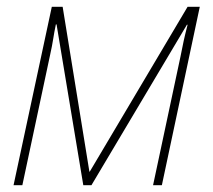

<svg xmlns="http://www.w3.org/2000/svg" viewBox="-20 -547 630 567"><path d="M20 0 133 -527H165L244 -40H245L534 -527H570L458 0H432L513 -380Q518 -406 522.5 -426.5Q527 -447 534 -474H532L250 0H226L147 -475H145Q140 -451 137 -431.5Q134 -412 128 -385L46 0Z"/></svg>

Font: Noto Sans SemiCondensed Thin
Style: Italic
Weight: 100
Width: 4
Italic angle: -12°
Designer: Monotype Design Team
Foundry: Monotype Imaging Inc.
Version: Version 2.013; ttfautohint (v1.8.4.7-5d5b)